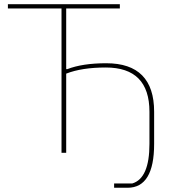

<svg xmlns="http://www.w3.org/2000/svg" viewBox="-20 -718 812 902"><path d="M516.1 164.1V144H601.1Q682.1 120.1 682.1 -42V-192.9Q682.1 -400.9 477.1 -400.9Q364.3 -400.9 291 -372.1V0H269V-678.2H17.1V-698.2H543V-678.2H291V-393.1H295.9Q367.7 -420.9 479 -420.9Q704.1 -420.9 704.1 -192.9V-42Q704.1 164.1 579.1 164.1Z"/></svg>

Font: Anuphan Thin
Style: Regular
Weight: 250
Designer: Mike Abbink, Paul van der Laan, Pieter van Rosmalen, Mint Tantisuwanna
Foundry: Bold Monday; Cadson Demak
Version: Version 3.002;hotconv 1.0.109;makeotfexe 2.5.65596